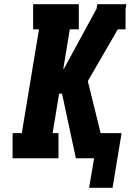

<svg xmlns="http://www.w3.org/2000/svg" viewBox="-20 -755 640 916"><path d="M517 141H405L429 0H342L276 -308H262L231 -120H259V0H40V-120H84L166 -615H138V-735H356V-615H313L282 -427H285L441 -714L444 -735H583L579 -711V-615H542L399 -368L460 -120H560Z"/></svg>

Font: Iosevka Slab Heavy Extended
Style: Italic
Weight: 900
Width: 7
Italic angle: -9°
Monospace: yes
Designer: Belleve Invis
Foundry: Belleve Invis
Version: Version 11.1.0; ttfautohint (v1.8.3)